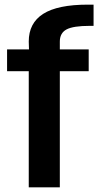

<svg xmlns="http://www.w3.org/2000/svg" viewBox="-20 -808 441 828"><path d="M104 0V-501H10.5V-595H105L104 -629Q104 -708.5 166.2 -748.2Q228.5 -788 359 -788H383.5V-696.5H367.5Q295.5 -696.5 266.8 -681Q238 -665.5 238 -628.5V-595H362.5V-501H238V0Z"/></svg>

Font: Anybody SemiBold
Style: Regular
Weight: 600
Designer: Tyler Finck
Foundry: Etcetera Type Company
Version: Version 1.010; ttfautohint (v1.8.3) -l 8 -r 50 -G 200 -x 14 